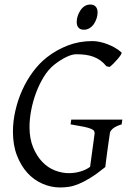

<svg xmlns="http://www.w3.org/2000/svg" viewBox="-20 -811 564 846"><path d="M410 -756Q410 -743 405.5 -729.5Q401 -716 393.5 -705Q386 -694 374.5 -687Q363 -680 350 -680Q334 -680 326 -689Q318 -698 318 -714Q318 -728 322.5 -741Q327 -754 334.5 -765.5Q342 -777 353 -784Q364 -791 378 -791Q393 -791 401.5 -782Q410 -773 410 -756ZM516 -263Q490 -255 477.5 -244.5Q465 -234 464 -223Q462 -210 459 -188.5Q456 -167 453 -145.5Q450 -124 447.5 -104Q445 -84 444 -75Q407 -45 378.5 -27.5Q350 -10 327 -0.5Q304 9 284.5 12Q265 15 245 15Q205 15 167 -1.5Q129 -18 100.5 -49.5Q72 -81 54.5 -126.5Q37 -172 37 -231Q37 -277 48 -324.5Q59 -372 78.5 -415Q98 -458 125.5 -495Q153 -532 186 -558Q228 -591 278.5 -610.5Q329 -630 387 -630Q402 -630 419 -626.5Q436 -623 453 -616.5Q470 -610 486 -601Q502 -592 515 -580Q516 -579 516 -578Q516 -575 511.5 -568Q507 -561 498.5 -551Q490 -541 480 -531Q470 -521 463 -516L449 -519Q437 -534 422.5 -544.5Q408 -555 391.5 -561Q375 -567 356.5 -569.5Q338 -572 316 -572Q297 -572 270.5 -559Q244 -546 218 -525Q193 -505 173 -472.5Q153 -440 139 -402.5Q125 -365 117.5 -325.5Q110 -286 110 -252Q110 -200 126 -161.5Q142 -123 166.5 -97.5Q191 -72 222 -60Q253 -48 283 -48Q310 -48 335 -55.5Q360 -63 377 -76L397 -223Q397 -228 395 -233Q393 -238 382 -243Q371 -248 349.5 -252.5Q328 -257 291 -263L294 -284H519Z"/></svg>

Font: Oxford Ugaritic
Style: Regular
Weight: 400
Designer: Jacob Thomas
Foundry: Bengal Creative Media Limited
Version: Version 1.000